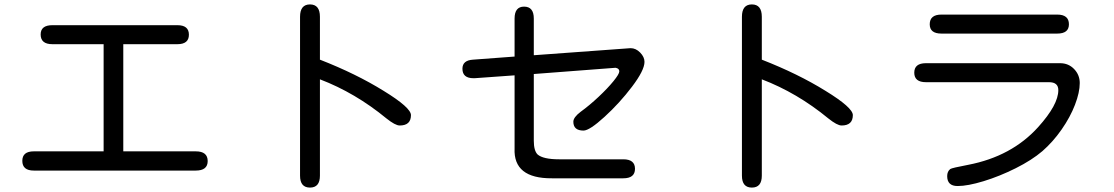

<svg xmlns="http://www.w3.org/2000/svg" viewBox="-20 -784 5040 869"><path d="M449 -584H217Q164 -584 164 -628Q164 -670 217 -670H783Q835 -670 835 -627Q835 -584 783 -584H538V-99H866Q920 -99 920 -55Q920 -12 866 -12H133Q81 -12 81 -56Q81 -99 133 -99H449Z M1716 -373Q1840 -297 1840 -263Q1840 -216 1789 -216Q1769 -216 1729 -248Q1588 -364 1428 -425V11Q1428 65 1383 65Q1338 65 1338 11V-708Q1338 -764 1383 -764Q1428 -764 1428 -708V-514Q1592 -450 1716 -373Z M2352 -754Q2396 -754 2396 -700V-534L2834 -566Q2858 -566 2877.5 -546Q2897 -526 2897 -504Q2897 -466 2840.5 -391.5Q2784 -317 2716 -255Q2648 -193 2621 -193Q2575 -193 2575 -233Q2575 -253 2608 -278Q2648 -307 2689 -345.5Q2730 -384 2756.5 -416.5Q2783 -449 2783 -461Q2783 -474 2767 -477H2763L2396 -449V-147Q2396 -102 2413 -85Q2438 -63 2511 -63H2801Q2854 -63 2854 -20Q2854 23 2801 23H2478Q2303 24 2309 -112V-443L2128 -430H2123Q2073 -430 2073 -473Q2073 -511 2121 -514L2309 -528V-700Q2309 -754 2352 -754Z M3716 -373Q3840 -297 3840 -263Q3840 -216 3789 -216Q3769 -216 3729 -248Q3588 -364 3428 -425V11Q3428 65 3383 65Q3338 65 3338 11V-708Q3338 -764 3383 -764Q3428 -764 3428 -708V-514Q3592 -450 3716 -373Z M4171 -498H4778Q4816 -498 4841.5 -471.5Q4867 -445 4867 -408Q4867 -366 4845.5 -310Q4824 -254 4785 -198Q4746 -142 4698 -100Q4650 -59 4577 -22.5Q4504 14 4432 36Q4360 58 4314 58Q4267 58 4267 13Q4267 -8 4281 -19Q4288 -24 4362 -38Q4559 -76 4679 -209Q4770 -310 4770 -376Q4770 -412 4728 -412H4171Q4118 -412 4118 -455Q4118 -498 4171 -498ZM4241 -718H4765Q4818 -718 4818 -674Q4818 -632 4765 -632H4241Q4188 -632 4188 -674Q4188 -718 4241 -718Z"/></svg>

Font: 寒蝉全圆体
Style: Regular
Weight: 400
Designer: Warren2060
      Designed by Motoya company      

      [Varela Round]
      Joe Prince(Latin component); Avraham Cornf
Foundry: ChillType
Version: Version 3.200